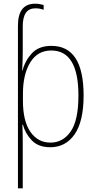

<svg xmlns="http://www.w3.org/2000/svg" viewBox="-20 -786 521 1038"><path d="M404 -270Q404 -135 362 -75Q320 -15 253 -15Q185 -15 144.5 -73Q104 -131 104 -241V-279Q104 -384 143.5 -448.5Q183 -513 257 -513Q404 -513 404 -270ZM77 -647V232H103V-11Q103 -39 102.5 -64.5Q102 -90 101 -112H104Q116 -65 151.5 -27.5Q187 10 252 10Q335 10 383.5 -60Q432 -130 432 -270Q432 -538 258 -538Q189 -538 152 -497.5Q115 -457 102 -405H100Q103 -462 103 -512V-644Q103 -741 171 -741Q196 -741 216 -733V-759Q207 -761 196 -763.5Q185 -766 170 -766Q77 -766 77 -647Z"/></svg>

Font: Noto Sans Display SemiCondensed Thin
Style: Regular
Weight: 250
Width: 4
Designer: Monotype Design team
Foundry: Monotype Imaging Inc.
Version: 1.000